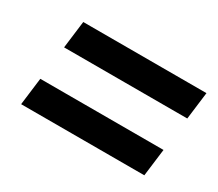

<svg xmlns="http://www.w3.org/2000/svg" viewBox="-73 -622 720 633"><g transform="rotate(30 287.0 -305.5)"><path d="M547 -370H78L91 -474H560ZM518 -137H49L62 -241H531Z"/></g></svg>

Font: Haskoy SemiBold
Style: Italic
Weight: 600
Designer: Ertekin Erdin
Foundry: Ertekin Erdin
Version: Version 2.000; ttfautohint (v1.8.4.7-5d5b)